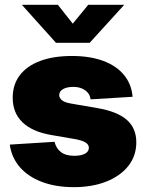

<svg xmlns="http://www.w3.org/2000/svg" viewBox="-20 -772 612 804"><path d="M289.1 11.7Q213.4 11.7 155.5 -10.3Q97.7 -32.2 63 -72.3Q28.3 -112.3 21 -166.5L208.5 -178.2Q214.8 -150.9 235.1 -135.3Q255.4 -119.6 291 -119.6Q319.8 -119.6 335.9 -128.4Q352.1 -137.2 352.1 -153.3Q352.1 -167 337.4 -175.8Q322.8 -184.6 292 -189.9L195.3 -206.5Q115.2 -220.2 74.2 -259.8Q33.2 -299.3 33.2 -362.8Q33.2 -418 63 -457Q92.8 -496.1 148.2 -516.8Q203.6 -537.6 281.2 -537.6Q356.9 -537.6 412.1 -517.1Q467.3 -496.6 499 -458.3Q530.8 -419.9 535.2 -366.7L359.4 -356Q356.4 -380.4 336.2 -394.3Q315.9 -408.2 287.6 -408.2Q260.3 -408.2 244.1 -398.9Q228 -389.6 228 -374Q228 -361.8 239.5 -352.3Q251 -342.8 277.3 -338.4L388.2 -319.3Q470.7 -305.2 510.7 -270.3Q550.8 -235.4 550.8 -176.3Q550.8 -119.6 517.6 -77.4Q484.4 -35.2 425.3 -11.7Q366.2 11.7 289.1 11.7ZM222.2 -752 284.7 -672.9 349.6 -752H499V-750.5L355.5 -592.8H214.4L72.8 -750.5V-752Z"/></svg>

Font: Inter 24pt Black
Style: Regular
Weight: 900
Designer: Rasmus Andersson
Foundry: rsms
Version: Version 4.001;git-66647c0bb